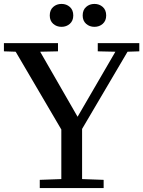

<svg xmlns="http://www.w3.org/2000/svg" viewBox="-20 -960 731 980"><path d="M183 -42 293 -46V-299L60 -696L0 -698V-740H276V-698L185 -696L376 -364L569 -696L479 -698V-740H691V-698L631 -696L399 -302V-46L509 -42V0H183ZM234 -881Q234 -909 251.5 -924.5Q269 -940 294 -940Q319 -940 336.5 -924.5Q354 -909 354 -881Q354 -854 336.5 -838.5Q319 -823 294 -823Q269 -823 251.5 -838.5Q234 -854 234 -881ZM462 -940Q487 -940 504.5 -924.5Q522 -909 522 -881Q522 -854 504.5 -838.5Q487 -823 462 -823Q437 -823 419.5 -838.5Q402 -854 402 -881Q402 -909 419.5 -924.5Q437 -940 462 -940Z"/></svg>

Font: Minipax
Style: Regular
Weight: 400
Designer: Raphaël Ronot, Igor Stepanchenko (Cyrillic)
Foundry: steppetype
Version: Version 1.002